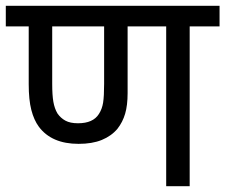

<svg xmlns="http://www.w3.org/2000/svg" viewBox="-20 -642 777 662"><path d="M634 -551V0H553V-551H420V-321Q420 -279 411.5 -250Q403 -221 385 -198Q364 -173 331 -159.5Q298 -146 251 -146Q158 -146 114 -205Q97 -228 88 -263Q79 -298 79 -352V-551H0V-622H737V-551ZM249 -217Q301 -217 321 -249Q332 -266 335.5 -288Q339 -310 339 -353V-551H160V-353Q160 -314 164 -291Q168 -268 178 -251Q189 -235 205.5 -226Q222 -217 249 -217Z"/></svg>

Font: Noto Sans
Style: Italic
Weight: 400
Italic angle: -12°
Designer: Monotype Design Team
Foundry: Monotype Imaging Inc.
Version: Version 2.013; ttfautohint (v1.8.4.7-5d5b)